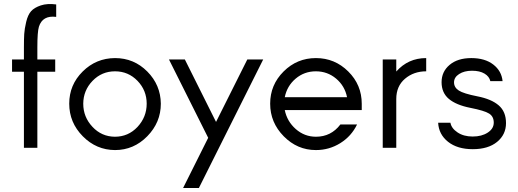

<svg xmlns="http://www.w3.org/2000/svg" viewBox="-20 -736 2580 956"><path d="M99.1 0V-378.9H40V-439.9H99.1V-500Q99.1 -542 100.6 -566.9Q102.1 -591.8 110.4 -627Q118.7 -662.1 134.8 -680.2Q150.9 -698.2 183.1 -709Q215.3 -719.7 259.8 -713.9V-651.9Q191.9 -660.6 173.8 -603Q166 -578.1 166 -500V-439.9H254.9V-378.9H166V0Z M394.5 -219.7Q394.5 -153.3 440.4 -104.5Q485.8 -55.7 552.2 -55.2Q618.7 -55.2 664.6 -104Q710.4 -153.3 710.4 -219.7Q710.4 -286.1 664.6 -333.5Q618.7 -380.9 552.7 -380.9Q486.8 -380.9 440.9 -333.5Q395 -286.1 394.5 -219.7ZM552.7 11.2Q459.5 10.7 392.1 -57.6Q324.7 -126 324.7 -219.7Q324.7 -313.5 391.6 -379.9Q458.5 -446.3 552.7 -446.8Q647 -446.8 713.4 -379.9Q779.8 -313 780.8 -219.7Q780.8 -126.5 713.4 -57.6Q646 11.2 552.7 11.2Z M1290.5 -439.9 970.2 200.2H891.6L1016.6 -49.8L821.3 -439.9H900.4L1055.7 -128.9L1211.4 -439.9Z M1397.9 -252H1708Q1696.8 -308.1 1653.6 -344.5Q1610.4 -380.9 1552.7 -380.9Q1495.1 -380.9 1452.1 -344.5Q1409.2 -308.1 1397.9 -252ZM1781.2 -219.2V-188H1397.9Q1409.2 -131.8 1452.6 -93.5Q1496.1 -55.2 1553.2 -55.2Q1628.4 -55.2 1674.8 -116.2H1757.8Q1730 -58.1 1674.6 -23.4Q1619.1 11.2 1553.2 11.2Q1460.4 11.2 1392.8 -57.4Q1325.2 -126 1325.2 -219.7Q1325.2 -313.5 1392.1 -380.1Q1459 -446.8 1553 -446.8Q1647 -446.8 1714.1 -380.1Q1781.2 -313.5 1781.2 -219.2Z M1953.1 -439.9V-379.9Q2012.2 -446.8 2102.1 -446.8V-380.9Q2040 -380.9 1996.6 -344Q1953.1 -307.1 1953.1 -243.2V0H1885.7V-439.9Z M2161.6 -125H2222.7Q2227.5 -97.2 2258.1 -76.7Q2288.6 -56.2 2333.5 -56.2Q2378.4 -56.2 2408.4 -75.7Q2438.5 -95.2 2438.5 -125.5Q2438.5 -155.8 2415.5 -170.4Q2392.6 -185.1 2322 -199Q2251.5 -212.9 2215.1 -243.4Q2178.7 -273.9 2178.7 -326.7Q2178.7 -379.4 2218.8 -413.1Q2258.8 -446.8 2326.7 -446.8Q2394.5 -446.8 2436 -414.8Q2477.5 -382.8 2482.4 -332H2421.4Q2416.5 -355 2392.6 -369.4Q2368.7 -383.8 2330.1 -383.8Q2291.5 -383.8 2266.1 -367.4Q2240.7 -351.1 2240.7 -325.9Q2240.7 -300.8 2264.2 -285.4Q2287.6 -270 2357.2 -256.3Q2426.8 -242.7 2463.1 -211.4Q2499.5 -180.2 2499.5 -123Q2499.5 -65.9 2455.1 -29.5Q2410.6 6.8 2334 6.8Q2257.3 6.8 2210.9 -30Q2164.6 -66.9 2161.6 -125Z"/></svg>

Font: Arcon-Regular
Style: Regular
Weight: 400
Designer: M. Zarth
Foundry: martin zarth - visuelle & digitale kommunikation
Version: Version 1.131;PS 001.131;hotconv 1.0.70;makeotf.lib2.5.58329